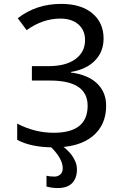

<svg xmlns="http://www.w3.org/2000/svg" viewBox="-20 -744 640 982"><path d="M342.8 -376V-373Q429.7 -361.8 476.3 -317.4Q522.9 -272.9 522.9 -203.1Q522.9 -104 453.6 -47.1Q384.3 9.8 256.8 9.8Q138.7 9.8 67.9 -28.8V-111.8Q157.7 -64.9 254.9 -64.9Q428.2 -64.9 428.2 -203.1Q428.2 -332 235.8 -332H143.1V-405.8H229Q316.9 -405.8 366 -441.9Q415 -478 415 -539.1Q415 -589.4 380.9 -619.1Q346.7 -648.9 289.1 -648.9Q198.2 -648.9 116.2 -589.8L70.8 -650.9Q165.5 -724.1 293 -724.1Q395 -724.1 452.4 -675.8Q509.8 -627.4 509.8 -546.9Q509.8 -480 466.1 -434.6Q422.4 -389.2 342.8 -376ZM300.8 116.2Q300.8 64.5 232.4 0H295.4Q308.1 9.3 322 22Q335.9 34.7 347.4 50.3Q358.9 65.9 366.2 84.2Q373.5 102.5 373.5 123Q373.5 167 349.1 192.4Q324.7 217.8 275.4 217.8Q261.2 217.8 245.8 215.8Q230.5 213.9 217.8 210V154.8Q224.6 156.7 235.6 158Q246.6 159.2 258.8 159.2Q275.4 159.2 288.1 148.7Q300.8 138.2 300.8 116.2Z"/></svg>

Font: Apple Sans Adjectives
Style: Regular
Weight: 400
Monospace: yes
Foundry: Apple Sans Adjectives
Version: Version 0.01